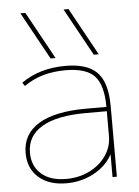

<svg xmlns="http://www.w3.org/2000/svg" viewBox="-56 -833 640 886"><g transform="rotate(-5 264.5 -390.0)"><path d="M193 -570 72 -790H95L216 -570ZM393 -570 272 -790H295L416 -570ZM216 10Q135 10 87.5 -32Q40 -74 40 -145Q40 -233 115.5 -279Q191 -325 334 -325H430Q430 -426 391 -468Q352 -510 257 -510Q200 -510 152.5 -496.5Q105 -483 64 -454L53 -470Q97 -501 148 -515.5Q199 -530 257 -530Q326 -530 368.5 -509Q411 -488 430.5 -443Q450 -398 450 -325V0H430V-104H429Q401 -52 343 -21Q285 10 216 10ZM216 -10Q276 -10 324.5 -34Q373 -58 401.5 -99Q430 -140 430 -190V-305H334Q199 -305 129.5 -264Q60 -223 60 -145Q60 -83 101.5 -46.5Q143 -10 216 -10Z"/></g></svg>

Font: M PLUS 2 Thin
Style: Regular
Weight: 100
Designer: Coji Morishita
Foundry: UNDERFOREST DESIGN
Version: Version 1.001